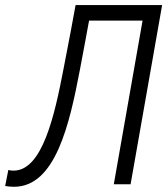

<svg xmlns="http://www.w3.org/2000/svg" viewBox="-41 -713 647 743"><path d="M13.2 9.8C173.8 9.8 228 -232.4 268.1 -442.4C284.7 -528.8 294.4 -583.5 303.7 -633.3H510.7L399.4 0H464.4L586.4 -693.4H251.5C239.7 -627.4 227.1 -561 204.6 -445.3C170.4 -267.1 123 -52.7 11.7 -52.7C4.4 -52.7 -2 -53.2 -8.8 -55.2L-21 6.8C-9.3 8.8 2 9.8 13.2 9.8Z"/></svg>

Font: Cascadia Mono NF Light
Style: Italic
Weight: 300
Italic angle: -10°
Monospace: yes
Designer: Aaron Bell
Foundry: Saja Typeworks
Version: Version 2404.023